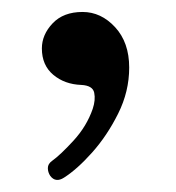

<svg xmlns="http://www.w3.org/2000/svg" viewBox="-20 -136 294 321"><path d="M87 161Q73 170 64 158Q60 152 60 145Q60 138 67 133Q81 123 103 99Q125 75 135 46Q140 31 137.5 19Q135 7 116 6Q88 5 69 -11Q50 -27 50 -55Q50 -78 68 -97Q86 -116 118 -116Q149 -116 172.5 -90.5Q196 -65 196 -23Q196 17 177.5 54Q159 91 134 119Q109 147 87 161Z"/></svg>

Font: TsukuhouMincho
Style: Regular
Weight: 400
Designer: Iose
Foundry: Typographish
Version: Version 1.001; ttfautohint (v1.8.3)